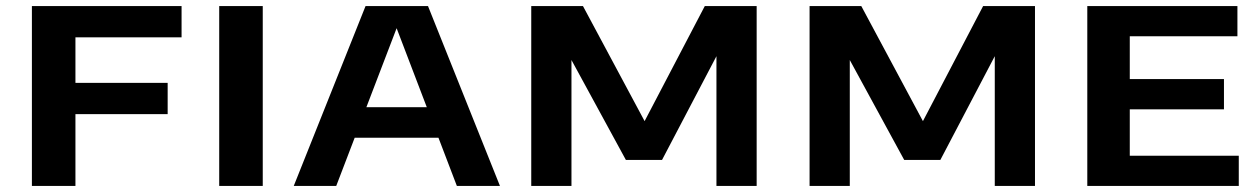

<svg xmlns="http://www.w3.org/2000/svg" viewBox="-20 -615 4166 635"><path d="M85.5 0V-595H580.5V-491.5H229.5V0ZM167.5 -237.5V-341H534.5V-237.5Z M705 0V-595H849V0Z M951.5 0 1189 -595H1395.5L1633.5 0H1491L1284 -542H1299.5L1092 0ZM1127 -159.5 1161 -260.5H1423L1456 -159.5Z M1737 0V-595H1908L2122 -195.5H2102L2311 -595H2482.5V0H2349.5V-483.5H2378L2169.5 -86H2050L1833.5 -483.5H1870V0Z M2657.5 0V-595H2828.5L3042.5 -195.5H3022.5L3231.5 -595H3403V0H3270V-483.5H3298.5L3090 -86H2970.5L2754 -483.5H2790.5V0Z M3576 0V-595H4072.5V-495H3716.5V-100H4077V0ZM3646.5 -253.5V-353.5H4028V-253.5Z"/></svg>

Font: Encode Sans SC Expanded SemiBold
Style: Regular
Weight: 600
Width: 7
Designer: Multiple Designers
Foundry: Impallari Type
Version: Version 3.002